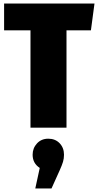

<svg xmlns="http://www.w3.org/2000/svg" viewBox="-20 -716 550 1077"><path d="M510 -696 490 -546H353V0H151V-546H3V-696ZM339 152Q339 173 333.5 191.5Q328 210 315 239L269 341H178L203 226Q163 200 163 152Q163 115 187.5 88.5Q212 62 251 62Q290 62 314.5 87.5Q339 113 339 152Z"/></svg>

Font: Fira Sans Condensed Black
Style: Regular
Weight: 900
Width: 3
Designer: Carrois Corporate & Edenspiekermann AG
Foundry: Carrois Corporate GbR & Edenspiekermann AG
Version: Version 4.203